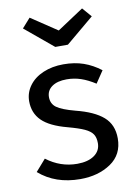

<svg xmlns="http://www.w3.org/2000/svg" viewBox="-89 -843 645 912"><g transform="rotate(-10 233.5 -386.5)"><path d="M417 -479 378 -421Q342 -444 309.5 -455Q277 -466 241 -466Q196 -466 170 -447.5Q144 -429 144 -397Q144 -365 168.5 -347Q193 -329 257 -312Q345 -290 388.5 -252Q432 -214 432 -148Q432 -70 371.5 -29Q311 12 224 12Q104 12 25 -57L74 -113Q141 -62 222 -62Q274 -62 304.5 -83.5Q335 -105 335 -142Q335 -169 324 -185.5Q313 -202 286 -214.5Q259 -227 207 -241Q123 -263 85.5 -300Q48 -337 48 -394Q48 -435 72.5 -468.5Q97 -502 140.5 -520.5Q184 -539 238 -539Q292 -539 335 -524Q378 -509 417 -479ZM411 -740 276 -627H215L79 -740L119 -785L245 -701L372 -785Z"/></g></svg>

Font: Wolseley Sans
Style: Regular
Weight: 400
Designer: Carrois Corporate & Edenspiekermann AG
Foundry: Carrois Corporate GbR & Edenspiekermann AG
Version: Version 4.202